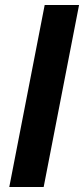

<svg xmlns="http://www.w3.org/2000/svg" viewBox="-20 -745 335 765"><path d="M154 0H17L158 -725H295Z"/></svg>

Font: Libra Sans
Style: Bold Italic
Weight: 700
Italic angle: -12°
Foundry: Context Ltd
Version: Version 1.002